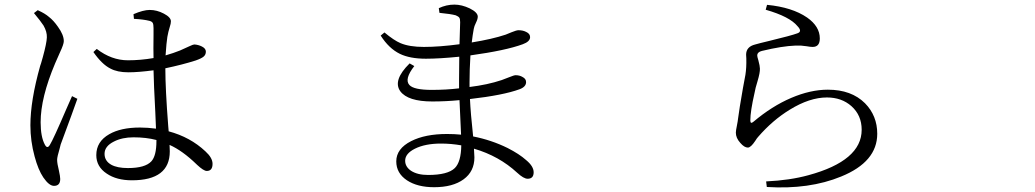

<svg xmlns="http://www.w3.org/2000/svg" viewBox="-20 -779 4540 842"><path d="M216.8 36.1Q195.3 36.1 169.9 -1Q147.5 -34.2 131.8 -92.8Q113.3 -160.2 113.3 -229.5Q113.3 -337.9 156.2 -490.2Q159.2 -498 160.2 -502Q163.1 -511.7 168 -529.3Q184.6 -589.8 185.5 -615.2Q186.5 -639.6 170.9 -667Q158.2 -686.5 128.9 -721.7L145.5 -734.4L147.5 -733.4Q177.7 -719.7 194.3 -705.1Q214.8 -689.5 234.4 -661.1Q259.8 -626 259.8 -598.6Q259.8 -585 243.2 -549.8Q230.5 -521.5 221.7 -501Q158.2 -350.6 158.2 -243.2Q158.2 -178.7 176.8 -144.5Q187.5 -124 199.2 -144.5Q213.9 -168 270.5 -299.8Q290 -343.8 295.9 -357.4L319.3 -345.7Q312.5 -327.1 293 -272.5Q253.9 -168 246.1 -145.5Q244.1 -139.6 242.2 -129.9Q230.5 -90.8 230.5 -78.1Q230.5 -62.5 238.3 -31.2Q244.1 -4.9 244.1 5.9Q244.1 36.1 216.8 36.1ZM558.6 11.7Q491.2 11.7 448.2 -17.6Q402.3 -47.9 402.3 -98.6Q402.3 -158.2 459 -190.4Q509.8 -219.7 593.8 -219.7Q627.9 -219.7 664.1 -214.8Q663.1 -236.3 661.1 -286.1Q654.3 -412.1 653.3 -470.7Q586.9 -461.9 543 -461.9Q494.1 -461.9 463.9 -478.5Q426.8 -497.1 389.6 -550.8L404.3 -564.5Q468.8 -514.6 541 -514.6Q596.7 -514.6 653.3 -524.4Q652.3 -558.6 653.3 -627.9Q653.3 -648.4 653.3 -655.3Q653.3 -671.9 649.9 -678.2Q646.5 -684.6 635.7 -687.5Q608.4 -694.3 567.4 -696.3L565.4 -716.8Q608.4 -735.4 636.7 -735.4Q668 -735.4 698.7 -719.2Q729.5 -703.1 729.5 -685.5Q729.5 -675.8 724.6 -661.1Q717.8 -639.6 713.9 -617.2Q710 -593.8 706.1 -536.1Q740.2 -545.9 769.5 -557.6Q788.1 -565.4 810.5 -576.2Q827.1 -584 832 -584Q849.6 -583 865.2 -575.2Q882.8 -566.4 882.8 -552.7Q882.8 -539.1 873 -530.8Q863.3 -522.5 837.9 -513.7Q779.3 -495.1 705.1 -479.5Q705.1 -388.7 717.8 -225.6Q718.8 -210 719.7 -203.1Q814.5 -177.7 880.9 -115.2Q912.1 -86.9 912.1 -60.5Q912.1 -29.3 886.7 -29.3Q873 -29.3 843.8 -56.6L841.8 -58.6Q780.3 -118.2 723.6 -143.6Q724.6 -132.8 724.6 -115.2Q724.6 11.7 558.6 11.7ZM541 -42Q616.2 -42 643.6 -71.3Q666 -95.7 666 -160.2V-165Q621.1 -176.8 565.4 -176.8Q515.6 -176.8 479.5 -158.2Q438.5 -137.7 438.5 -104.5Q438.5 -73.2 467.8 -56.6Q494.1 -42 541 -42Z M1883.8 42Q1810.5 42 1764.6 11.7Q1717.8 -19.5 1717.8 -71.3Q1717.8 -127 1783.2 -160.2Q1844.7 -191.4 1940.4 -191.4Q1972.7 -191.4 2002 -188.5Q2002 -195.3 2001 -210Q1997.1 -291 1995.1 -339.8Q1935.5 -334 1876 -334Q1768.6 -334 1735.4 -378.9Q1701.2 -426.8 1776.4 -501L1796.9 -489.3Q1752 -431.6 1775.4 -406.2Q1794.9 -384.8 1873 -384.8Q1937.5 -384.8 1993.2 -391.6V-430.7Q1993.2 -497.1 1994.1 -530.3Q1906.2 -521.5 1847.7 -521.5Q1777.3 -521.5 1733.4 -543Q1685.5 -566.4 1649.4 -623L1666 -636.7Q1708 -601.6 1736.3 -589.8Q1775.4 -573.2 1838.9 -573.2Q1906.2 -573.2 1995.1 -585Q1998 -660.2 1998 -681.6Q1998 -696.3 1994.1 -701.7Q1990.2 -707 1978.5 -711.9Q1957 -717.8 1907.2 -722.7L1904.3 -743.2Q1937.5 -758.8 1972.7 -758.8Q2004.9 -758.8 2040 -742.2Q2075.2 -724.6 2075.2 -706.1Q2075.2 -695.3 2067.4 -679.7Q2059.6 -664.1 2057.6 -652.3Q2052.7 -626 2048.8 -592.8Q2138.7 -607.4 2197.3 -627Q2208 -630.9 2223.6 -637.7Q2245.1 -646.5 2253.9 -646.5Q2273.4 -646.5 2288.1 -638.7Q2304.7 -630.9 2304.7 -616.2Q2304.7 -596.7 2272.5 -585Q2198.2 -557.6 2043 -536.1Q2039.1 -471.7 2039.1 -418.9V-397.5Q2118.2 -407.2 2179.7 -427.7Q2193.4 -432.6 2212.9 -440.4Q2234.4 -449.2 2241.2 -449.2Q2258.8 -449.2 2271.5 -441.4Q2287.1 -433.6 2287.1 -418.9Q2287.1 -398.4 2258.8 -387.7Q2186.5 -361.3 2041 -344.7Q2043.9 -282.2 2054.7 -182.6V-180.7Q2134.8 -165 2206.1 -129.9Q2257.8 -103.5 2287.1 -77.1Q2320.3 -49.8 2320.3 -23.4Q2320.3 4.9 2293.9 4.9Q2276.4 4.9 2248 -21.5Q2168.9 -94.7 2058.6 -127V-125Q2060.5 -100.6 2060.5 -88.9Q2060.5 -27.3 2013.2 7.3Q1965.8 42 1883.8 42ZM1857.4 -11.7Q1943.4 -11.7 1974.6 -42Q2002 -69.3 2002.9 -141.6Q1958 -149.4 1914.1 -149.4Q1844.7 -149.4 1799.8 -127Q1756.8 -105.5 1756.8 -74.2Q1756.8 -47.9 1782.2 -30.3Q1810.5 -11.7 1857.4 -11.7Z M3342.8 41 3339.8 16.6Q3444.3 11.7 3525.4 -10.7Q3758.8 -74.2 3758.8 -210Q3758.8 -273.4 3713.9 -313.5Q3670.9 -351.6 3606.4 -351.6Q3530.3 -351.6 3443.4 -297.9Q3368.2 -252 3304.7 -178.7Q3299.8 -173.8 3292 -161.1Q3272.5 -131.8 3259.8 -131.8Q3244.1 -131.8 3226.6 -152.3Q3207 -173.8 3207 -197.3Q3207 -206.1 3211.9 -229.5Q3215.8 -249 3216.8 -259.8Q3221.7 -298.8 3238.3 -393.6Q3246.1 -435.5 3249 -451.2Q3253.9 -482.4 3252.9 -522.5Q3252 -534.2 3252 -539.1Q3252 -574.2 3292 -584Q3308.6 -588.9 3353.5 -599.6Q3450.2 -623 3476.6 -632.8Q3500 -640.6 3477.5 -664.1Q3443.4 -706.1 3337.9 -736.3L3343.8 -757.8Q3454.1 -747.1 3519.5 -702.1Q3575.2 -663.1 3575.2 -610.4Q3575.2 -573.2 3543.9 -573.2Q3533.2 -573.2 3517.6 -576.2Q3494.1 -580.1 3468.8 -579.1Q3410.2 -577.1 3321.3 -555.7Q3300.8 -550.8 3300.8 -535.2Q3300.8 -530.3 3305.7 -514.6Q3312.5 -489.3 3312.5 -478.5Q3313.5 -460.9 3301.8 -421.9Q3296.9 -404.3 3293.9 -394.5Q3292 -386.7 3289.1 -372.1Q3270.5 -291 3270.5 -251Q3270.5 -233.4 3284.2 -245.1Q3365.2 -313.5 3449.7 -349.6Q3534.2 -385.7 3610.4 -385.7Q3713.9 -385.7 3773.4 -326.2Q3827.1 -271.5 3827.1 -192.4Q3827.1 -69.3 3668.9 -4.9Q3529.3 52.7 3342.8 41Z"/></svg>

Font: Bpmf Zihi Box R
Style: R
Weight: 400
Foundry: But Ko
Version: Version 1.320